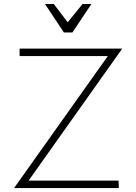

<svg xmlns="http://www.w3.org/2000/svg" viewBox="-20 -964 699 984"><path d="M52 0 552 -704 561.5 -676.5H80.5V-715H606.5L107.5 -11.5L111 -38.5H587.5L589 0ZM210.5 -943.5 307.5 -797.5H351L448.5 -943.5H403L327 -850L255.5 -943.5Z"/></svg>

Font: Russolo 10pt ExtraLight
Style: Regular
Weight: 200
Designer: Micah Stupak-Hahn
Version: Version 1.000